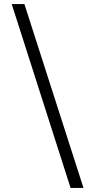

<svg xmlns="http://www.w3.org/2000/svg" viewBox="-20 -822 452 952"><path d="M330 110 38 -802H101L394 110Z"/></svg>

Font: Literata 12pt
Style: Italic
Weight: 400
Italic angle: -2°
Designer: Latin by Veronika Burian and Jose Scaglione. Greek by Irene Vlachou. Cyrillic by Vera Evstafieva
Foundry: TypeTogether
Version: Version 3.002